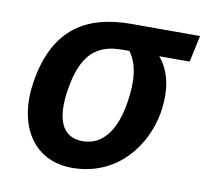

<svg xmlns="http://www.w3.org/2000/svg" viewBox="-66 -615 750 697"><g transform="rotate(10 308.5 -266.0)"><path d="M242 10C406 10 503 -116 525 -244C538 -326 526 -394 484 -444H596L617 -542H364C203 -542 84 -477 51 -276C24 -112 98 10 242 10ZM263 -92C182 -92 162 -165 178 -266C199 -403 257 -444 347 -444H374C405 -402 413 -341 399 -257C384 -163 342 -92 263 -92Z"/></g></svg>

Font: Noto Sans SemiBold
Style: Italic
Weight: 600
Italic angle: -12°
Designer: Monotype Design Team
Foundry: Monotype Imaging Inc.
Version: Version 2.013